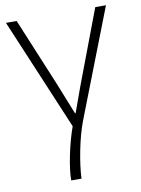

<svg xmlns="http://www.w3.org/2000/svg" viewBox="-86 -590 653 889"><g transform="rotate(-10 240.0 -145.5)"><path d="M224.1 240.2H175.8Q175.8 195.3 190.4 123.8Q205.1 52.2 226.1 -5.9L4.9 -530.8H55.2L186 -215.8L247.1 -63H250L292 -179.2L424.8 -530.8H475.1L277.8 -22.9Q256.3 33.7 241.5 108.4Q226.6 183.1 224.1 240.2Z"/></g></svg>

Font: JBL Sans
Style: Light
Weight: 300
Version: Version 1.10